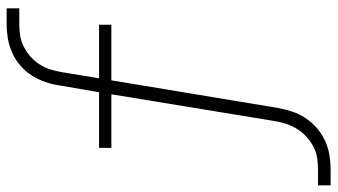

<svg xmlns="http://www.w3.org/2000/svg" viewBox="-256 -542 990 563"><g transform="rotate(-90 238.5 -260.0)"><path d="M-23 215V178H24Q40 178 57 175.5Q74 173 89.5 165Q105 157 118.5 145Q132 133 141.5 118Q151 103 156.5 87Q162 71 165 54L244 -428H87V-464H250L270 -580Q273 -601 280 -621.5Q287 -642 299 -661Q311 -680 328.5 -695Q346 -710 366.5 -719Q387 -728 408 -731.5Q429 -735 450 -735H496V-698H450Q433 -698 416.5 -695.5Q400 -693 384 -685Q368 -677 354.5 -665Q341 -653 331.5 -638Q322 -623 317 -607Q312 -591 309 -574L291 -464H448V-428H285L204 60Q200 81 193.5 101.5Q187 122 174.5 141Q162 160 144.5 175Q127 190 107 199Q87 208 65.5 211.5Q44 215 24 215Z"/></g></svg>

Font: Iosevka SS04 XLt Obl
Style: Regular
Weight: 200
Italic angle: -9°
Monospace: yes
Designer: Belleve Invis
Foundry: Belleve Invis
Version: Version 19.0.0; ttfautohint (v1.8.4)